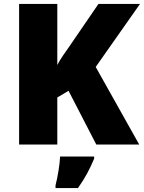

<svg xmlns="http://www.w3.org/2000/svg" viewBox="-20 -734 731 975"><path d="M687 0 466 -394 691 -714H480L330 -495C310 -467 287 -435 271 -404V-714H77V0H271V-239L328 -273L469 0ZM458 72V61H285C284 99 273 165 262 207V221H376C414 167 435 126 458 72Z"/></svg>

Font: Noto Sans Sinhala UI Black
Style: Regular
Weight: 900
Designer: Jelle Bosma - Monotype Design Team
Foundry: Monotype Imaging Inc.
Version: Version 2.006